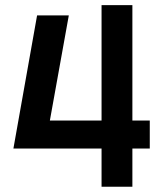

<svg xmlns="http://www.w3.org/2000/svg" viewBox="-20 -713 626 733"><path d="M31.2 -146 121.6 -654.3H242.7L170.4 -252.9H367.7V-693.4H485.4V-252.9H551.8V-146H485.4V0H367.7V-146Z"/></svg>

Font: Cascadia Code SemiBold
Style: Regular
Weight: 600
Monospace: yes
Designer: Aaron Bell
Foundry: Saja Typeworks
Version: Version 2404.023; ttfautohint (v1.8.4)